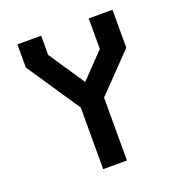

<svg xmlns="http://www.w3.org/2000/svg" viewBox="-127 -803 853 911"><g transform="rotate(-20 300.0 -348.0)"><path d="M420 -695.5H540V-504L360 -317.5V0H240V-311L60 -578.5V-695.5H180V-598.5L300.5 -419H302.5L420 -541.5Z"/></g></svg>

Font: Kode Mono
Style: Regular
Weight: 400
Monospace: yes
Designer: Isa Ozler
Foundry: Kadena LLC
Version: Version 1.000;gftools[0.9.28]